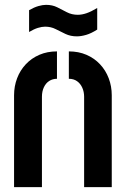

<svg xmlns="http://www.w3.org/2000/svg" viewBox="-20 -772 520 792"><path d="M297 -622Q271 -622 250 -632Q229 -642 209.5 -652Q190 -662 166 -662Q153 -662 136.5 -657Q120 -652 100 -640V-730Q121 -742 138.5 -747Q156 -752 170 -752Q196 -752 216 -742Q236 -732 256 -721.5Q276 -711 301 -711Q318 -711 337 -717.5Q356 -724 381 -739V-650Q356 -634 335 -628Q314 -622 297 -622ZM38 -379Q38 -416 50.5 -449Q63 -482 86.5 -507Q110 -532 142.5 -546Q175 -560 215 -560V-447Q197 -447 183 -438Q169 -429 161 -412Q153 -395 153 -373V0H38ZM327 -373Q327 -393 319.5 -410Q312 -427 298 -437Q284 -447 264 -447V-560Q304 -560 336.5 -546Q369 -532 392.5 -507Q416 -482 428.5 -449Q441 -416 441 -379V0H327Z"/></svg>

Font: Stick No Bills ExtraLight
Style: Bold
Weight: 700
Version: Version 2.000